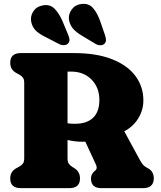

<svg xmlns="http://www.w3.org/2000/svg" viewBox="-20 -975 836 995"><path d="M723 -455Q723 -404.5 696.5 -361.5Q670 -318.5 624 -294.5L706 -144Q715 -127.5 723.2 -119Q731.5 -110.5 748.5 -102Q777 -86 777 -50Q777 -27 763.5 -13.5Q750 0 721.5 0H505Q451.5 0 451.5 -50Q451.5 -72 469 -87.5L475.5 -93Q486 -103 477 -122.5L422 -241Q413.5 -240.5 404 -240.5Q384.5 -240.5 365.8 -243Q347 -245.5 330 -249.5V-155Q330 -136 336.2 -127Q342.5 -118 355 -110L367.5 -102Q394.5 -84 394.5 -50Q394.5 0 339 0H88.5Q33 0 33 -50Q33 -86.5 65 -103.5L80.5 -112Q93 -119 99.2 -128Q105.5 -137 105.5 -155V-545Q105.5 -563 99.2 -572Q93 -581 80.5 -588L65 -596.5Q33 -613.5 33 -650Q33 -700 88.5 -700H361.5Q480 -700 560.5 -668.2Q641 -636.5 682 -581Q723 -525.5 723 -455ZM330 -604V-336Q346 -333.5 368.5 -333.5Q430 -333.5 462.5 -364.8Q495 -396 495 -457Q495 -521 454.5 -562.5Q414 -604 348.5 -604ZM498.5 -867.5 523.5 -795Q528.5 -780.5 529.2 -769Q530 -757.5 521 -748Q512.5 -740 499 -740.5Q485.5 -741 473.5 -748.5L408 -788Q373 -808.5 357 -828.2Q341 -848 337 -875.5Q334.5 -903 352.5 -927Q370.5 -951 403 -954.5Q440.5 -958.5 462 -933.5Q483.5 -908.5 498.5 -867.5ZM303 -867.5 332.5 -796.5Q338.5 -783 340 -771.2Q341.5 -759.5 333 -750Q325 -741.5 311.8 -741Q298.5 -740.5 286 -747L218 -782Q181 -800 163.8 -818.2Q146.5 -836.5 141.5 -863.5Q136.5 -891.5 153 -916.5Q169.5 -941.5 201.5 -947Q238.5 -954 261.8 -930.8Q285 -907.5 303 -867.5Z"/></svg>

Font: Fraunces 72pt S100 Black
Style: Regular
Weight: 900
Version: Version 1.000; ttfautohint (v1.8.3)